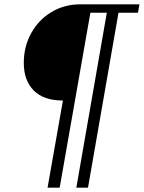

<svg xmlns="http://www.w3.org/2000/svg" viewBox="-20 -721 665 888"><path d="M387 147H333L474 -662H398L256 147H200L271 -256Q182 -256 136 -302.5Q90 -349 90 -430Q90 -506 124.5 -568Q159 -630 218.5 -665.5Q278 -701 352 -701H625L618 -662H528Z"/></svg>

Font: Fahkwang ExtraLight
Style: Italic
Weight: 275
Italic angle: -10°
Designer: Suppakit Chalermlarp | Katatrad Co.,Ltd.
Foundry: Cadson Demak Co.,Ltd.
Version: Version 1.000; ttfautohint (v1.6)